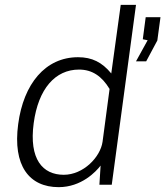

<svg xmlns="http://www.w3.org/2000/svg" viewBox="-20 -762 682 792"><path d="M222 10C316 10 376 -54 395 -79L390 0H441L541 -742H478L439 -459C401 -505 360 -526 302 -526C167 -526 77 -416 55 -250C32 -79 100 10 222 10ZM541 -509H583L629 -595L642 -691H581L569 -600L589 -596ZM243 -41C156 -41 99 -105 119 -254C138 -396 208 -475 306 -475C360 -475 400 -448 432 -395L403 -177C394 -114 324 -41 243 -41Z"/></svg>

Font: United Sans ExtraLight
Style: Italic
Weight: 200
Italic angle: -8°
Designer: Pablo Impallari, Rodrigo Fuenzalida (Modified by Dan O. Williams)
Version: Version 1.000;PS 001.000;hotconv 1.0.88;makeotf.lib2.5.64775